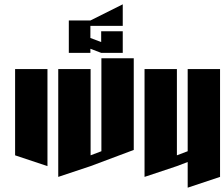

<svg xmlns="http://www.w3.org/2000/svg" viewBox="-20 -820 1040 890"><path d="M50 -500H200V-50L50 -100Z M450 -550H600V-125L400 -50L250 0V-500H400V-100L450 -119Z M549 -800V-700H399V-644L449 -625V-675H549V-575H449L399 -594V-575H299V-725H399Z M650 -500H800V-100L850 -119V-500H1000V0L850 50V-69L800 -50L650 0Z"/></svg>

Font: SOV_Meka
Style: Book
Weight: 400
Version: Version 1.00